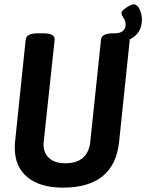

<svg xmlns="http://www.w3.org/2000/svg" viewBox="-20 -855 672 882"><path d="M269 7Q164 7 106 -41Q48 -89 48 -175Q48 -181 48 -188Q48 -195 49 -202L98 -673Q101 -702 154 -702H180Q233 -702 231 -672L181 -206Q181 -202 180.5 -198.5Q180 -195 180 -192Q180 -151 206.5 -128Q233 -105 280 -105Q385 -105 395 -206L444 -673Q447 -702 500 -702H525Q579 -702 576 -672L527 -202Q504 7 269 7ZM486 -660 491 -702H509Q531 -702 544 -712.5Q557 -723 557 -742Q557 -759 547.5 -772.5Q538 -786 538 -794Q538 -802 549 -811.5Q560 -821 573.5 -828Q587 -835 595 -835Q606 -835 614.5 -823.5Q623 -812 627.5 -796Q632 -780 632 -766Q632 -716 598 -688Q564 -660 504 -660Z"/></svg>

Font: Asap Condensed Condensed SemiBold
Style: Italic
Weight: 600
Width: 3
Italic angle: -6°
Designer: Pablo Cosgaya
Foundry: Omnibus-Type
Version: Version 3.001; ttfautohint (v1.8.4.7-5d5b)